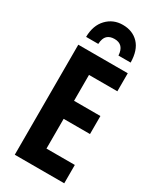

<svg xmlns="http://www.w3.org/2000/svg" viewBox="-233 -1007 892 1079"><g transform="rotate(30 213.5 -468.0)"><path d="M385 0H64V-714H385V-597H201V-429H372V-312H201V-119H385ZM226 -936Q290 -936 329 -895Q368 -854 369 -774H290Q286 -844 225 -844Q195 -844 178 -828Q161 -812 159 -774H80Q81 -849 122.5 -892.5Q164 -936 226 -936Z"/></g></svg>

Font: Noto Sans ExtraCondensed
Style: Bold
Weight: 700
Width: 2
Designer: Monotype Design Team
Foundry: Monotype Imaging Inc.
Version: Version 2.013; ttfautohint (v1.8.4.7-5d5b)